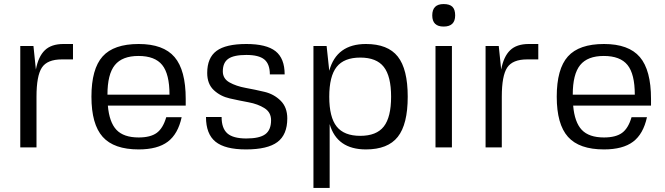

<svg xmlns="http://www.w3.org/2000/svg" viewBox="-20 -727 3281 947"><path d="M293 -510H340V-434H285Q213 -434 186.5 -393.5Q160 -353 160 -250V0H80V-500H145L157 -384Q169 -448 201 -479Q233 -510 293 -510Z M512 -206Q519 -124 554.5 -86.5Q590 -49 664 -49Q722 -49 753 -71.5Q784 -94 800 -149H876Q858 -66 807.5 -28Q757 10 664 10Q542 10 486.5 -52Q431 -114 431 -250Q431 -387 486 -448.5Q541 -510 664 -510Q786 -510 841 -445.5Q896 -381 896 -239V-206ZM816 -260Q816 -362 780 -406.5Q744 -451 663 -451Q583 -451 546.5 -406Q510 -361 510 -260Z M1079 -375Q1079 -339 1112 -320.5Q1145 -302 1191.5 -293.5Q1238 -285 1284.5 -274Q1331 -263 1364 -230.5Q1397 -198 1397 -143Q1397 -63 1348.5 -26.5Q1300 10 1193 10Q1090 10 1043 -28Q996 -66 996 -150H1073Q1073 -94 1101.5 -69Q1130 -44 1195 -44Q1260 -44 1288.5 -65Q1317 -86 1317 -134Q1317 -173 1284.5 -193.5Q1252 -214 1206 -222.5Q1160 -231 1113.5 -241.5Q1067 -252 1034.5 -282.5Q1002 -313 1002 -367Q1002 -442 1048 -476Q1094 -510 1195 -510Q1294 -510 1339 -474.5Q1384 -439 1384 -360H1311Q1311 -411 1284 -433.5Q1257 -456 1195 -456Q1133 -456 1106 -437Q1079 -418 1079 -375Z M1606 200H1605H1526V-500H1591L1604 -378Q1640 -510 1785 -510Q1893 -510 1942 -448Q1991 -386 1991 -250Q1991 -114 1942 -52Q1893 10 1785 10Q1642 10 1606 -115ZM1873 -103Q1909 -149 1909 -250Q1909 -351 1873 -397Q1837 -443 1757 -443Q1677 -443 1640.5 -397Q1604 -351 1604 -250Q1604 -149 1640.5 -103Q1677 -57 1757 -57Q1837 -57 1873 -103Z M2209 0H2128V-500H2209ZM2168 -707Q2198 -707 2211.5 -693.5Q2225 -680 2225 -651Q2225 -596 2168 -596Q2112 -596 2112 -651Q2112 -707 2168 -707Z M2588 -510H2635V-434H2580Q2508 -434 2481.5 -393.5Q2455 -353 2455 -250V0H2375V-500H2440L2452 -384Q2464 -448 2496 -479Q2528 -510 2588 -510Z M2807 -206Q2814 -124 2849.5 -86.5Q2885 -49 2959 -49Q3017 -49 3048 -71.5Q3079 -94 3095 -149H3171Q3153 -66 3102.5 -28Q3052 10 2959 10Q2837 10 2781.5 -52Q2726 -114 2726 -250Q2726 -387 2781 -448.5Q2836 -510 2959 -510Q3081 -510 3136 -445.5Q3191 -381 3191 -239V-206ZM3111 -260Q3111 -362 3075 -406.5Q3039 -451 2958 -451Q2878 -451 2841.5 -406Q2805 -361 2805 -260Z"/></svg>

Font: Fivo Sans Modern
Style: Regular
Weight: 400
Designer: Alexander Slobzheninov
Foundry: Alexander Slobzheninov
Version: 1.0